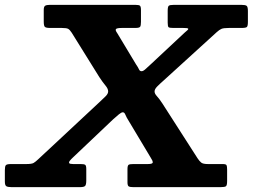

<svg xmlns="http://www.w3.org/2000/svg" viewBox="-95 -770 1040 790"><path d="M159 -655Q179.5 -655 186 -651Q192.5 -647 200 -635.5L313.5 -453Q328 -431 339 -418Q350 -405 350 -394Q350 -384.5 340.2 -374.5Q330.5 -364.5 313.5 -349L62 -114.5Q51 -104 43.2 -99.5Q35.5 -95 13 -95H-50Q-67 -95 -71 -90.2Q-75 -85.5 -75 -70V-23Q-75 -7 -68.5 -3.5Q-62 0 -47 0H233.5Q250.5 0 255.2 -5Q260 -10 260 -27.5V-74.5Q260 -89 255.2 -92Q250.5 -95 236.5 -95H206Q192 -95 189.8 -98.8Q187.5 -102.5 192.5 -108.8Q197.5 -115 204.5 -121.5L370.5 -279Q384.5 -291.5 394.5 -299.8Q404.5 -308 410.5 -308Q417 -308 421 -297.8Q425 -287.5 435.5 -271L525 -121.5Q533.5 -109 533.5 -102Q533.5 -95 513.5 -95H453.5Q438.5 -95 434 -91.8Q429.5 -88.5 429.5 -73.5V-20Q429.5 -6 434.8 -3Q440 0 453.5 0H812.5Q830 0 834.8 -3.8Q839.5 -7.5 839.5 -25.5V-72.5Q839.5 -86 837 -90.5Q834.5 -95 821 -95H760.5Q740.5 -95 733 -101Q725.5 -107 718 -118.5L573 -344.5Q560.5 -363.5 550.8 -374Q541 -384.5 541 -393.5Q541 -403 551.5 -413.8Q562 -424.5 579 -439.5L796.5 -637.5Q807.5 -647.5 816.2 -651.2Q825 -655 847.5 -655H899Q916.5 -655 920.8 -659Q925 -663 925 -680V-724.5Q925 -742 919.8 -746Q914.5 -750 898 -750H620Q603.5 -750 599.2 -746Q595 -742 595 -725.5V-677Q595 -661.5 598.5 -658.2Q602 -655 617.5 -655H658Q675.5 -655 678.5 -652.8Q681.5 -650.5 676.5 -646Q671.5 -641.5 664.5 -635.5L527.5 -507.5Q513 -494.5 503.8 -485.8Q494.5 -477 487.5 -477Q480 -477 476.8 -484.8Q473.5 -492.5 464.5 -505.5L387.5 -633.5Q378 -646.5 382.5 -650.8Q387 -655 407.5 -655H462Q478 -655 481.5 -659.8Q485 -664.5 485 -680V-728Q485 -743 480.8 -746.5Q476.5 -750 462 -750H110Q97 -750 91 -746.5Q85 -743 85 -729V-682Q85 -664.5 89.2 -659.8Q93.5 -655 111 -655Z"/></svg>

Font: Besley
Style: Bold Italic
Weight: 700
Italic angle: -13°
Designer: Owen Earl
Foundry: indestructible type*
Version: Version 2.001